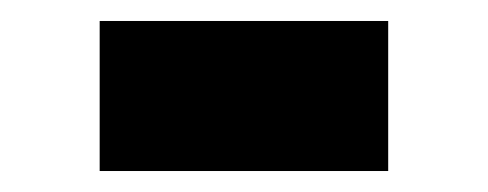

<svg xmlns="http://www.w3.org/2000/svg" viewBox="-20 -386 465 183"><path d="M75 -223V-366H350V-223Z"/></svg>

Font: Overpass Black
Style: Regular
Weight: 900
Designer: Delve Withrington, Dave Bailey, Thomas Jockin
Foundry: Delve Fonts LLC
Version: Version 4.000; ttfautohint (v1.8.3)